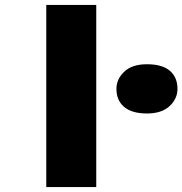

<svg xmlns="http://www.w3.org/2000/svg" viewBox="-20 -760 741 780"><path d="M168 0V-740H371V0ZM577 -299Q516 -299 484.5 -325.5Q453 -352 453 -399Q453 -439 485 -469Q517 -499 577 -499Q639 -499 670 -472.5Q701 -446 701 -399Q701 -359 669 -329Q637 -299 577 -299Z"/></svg>

Font: Lexend Peta Black
Style: Regular
Weight: 900
Version: Version 1.007